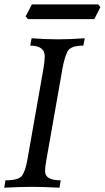

<svg xmlns="http://www.w3.org/2000/svg" viewBox="-46 -871 486 891"><path d="M230 0Q149.9 -3.9 103 -3.9Q48.3 -3.9 -26.4 0L-20.5 -34.2Q42 -34.2 57.1 -56.9Q72.3 -79.6 81.1 -129.9L155.3 -550.8Q161.6 -587.4 161.6 -609.4Q161.6 -659.2 94.2 -659.2L100.6 -693.4Q164.1 -688.5 223.6 -688.5Q275.9 -688.5 347.2 -693.4L340.8 -659.2Q281.2 -659.2 267.3 -632.3Q253.4 -605.5 243.7 -551.8L168.9 -127Q163.1 -95.7 163.1 -76.2Q163.1 -34.2 235.8 -34.2ZM391.6 -782.2H84L72.8 -794.9L102.1 -850.6H409.7L419.9 -837.9Z"/></svg>

Font: Kelvinch
Style: Italic
Weight: 400
Italic angle: -10°
Designer: Paul James Miller
Foundry: High-Logic / Made with FontCreator
Version: Version 3.40;July 22, 2017;FontCreator 11.0.0.2388 64-bit